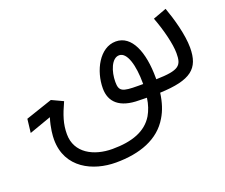

<svg xmlns="http://www.w3.org/2000/svg" viewBox="-112 -574 1193 1018"><g transform="rotate(-20 484.5 -65.0)"><path d="M610 5C625 5 640 6 653 6C648 43 637 74 622 100C580 170 500 199 389 199C284 199 188 149 188 43C188 -15 203 -59 234 -127L170 -157L19 -106L10 -29L134 -73C117 -19 114 26 114 46C114 208 254 273 382 273C517 273 628 233 685 136C707 100 721 57 728 5C903 -2 959 -47 959 -166C959 -239 931 -337 907 -403L831 -375C860 -299 881 -213 881 -163C881 -93 865 -72 733 -69C733 -71 733 -74 733 -77C733 -223 689 -331 599 -331C507 -331 450 -219 450 -120C450 -43 500 5 610 5ZM631 -69C541 -69 524 -77 524 -130C524 -188 548 -256 591 -256C636 -256 659 -174 659 -73V-69C650 -69 641 -69 631 -69Z"/></g></svg>

Font: Noto Sans Arabic UI XCn
Style: Regular
Weight: 400
Width: 2
Designer: Monotype Design Team, Nadine Chahine and Nizar Qandah
Foundry: Monotype Imaging Inc.
Version: Version 2.010